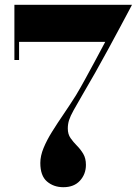

<svg xmlns="http://www.w3.org/2000/svg" viewBox="-20 -770 580 800"><path d="M244 10Q203.5 10 175.8 -13.8Q148 -37.5 148 -91Q148 -120.5 161.5 -153.2Q175 -186 197 -221.2Q219 -256.5 245 -294.5Q271 -332.5 296.5 -373Q314 -402 333.2 -437.2Q352.5 -472.5 374 -512.2Q395.5 -552 418.5 -595.5H59.5V-520H40V-750H530Q530 -750 516.5 -724.5Q503 -699 480.5 -657Q458 -615 431 -565.2Q404 -515.5 376.2 -466.2Q348.5 -417 325 -377.5Q300.5 -335.5 286.8 -310.8Q273 -286 267.8 -269.5Q262.5 -253 262.5 -234.5Q262.5 -211 274 -194.5Q285.5 -178 300.5 -163Q315.5 -148 326.8 -129.2Q338 -110.5 338 -83Q338 -44.5 313.2 -17.2Q288.5 10 244 10Z"/></svg>

Font: Bodoni Moda SC 11pt
Style: Bold
Weight: 700
Version: Version 2.005